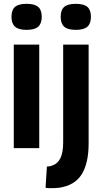

<svg xmlns="http://www.w3.org/2000/svg" viewBox="-20 -774 534 1003"><path d="M119 -618Q77 -618 58.5 -634.5Q40 -651 40 -686Q40 -722 58.5 -738Q77 -754 119 -754Q161 -754 179.5 -738Q198 -722 198 -686Q198 -651 179.5 -634.5Q161 -618 119 -618ZM52 0V-541H185V0ZM443 -541V-25Q443 79 406.5 137Q370 195 288 207Q278 208 266 208.5Q254 209 241.5 209Q229 209 218 207L225 96Q232 96 238 95Q244 94 250 92Q281 82 295.5 52.5Q310 23 310 -32V-541ZM376 -618Q334 -618 315.5 -634.5Q297 -651 297 -686Q297 -722 315.5 -738Q334 -754 376 -754Q418 -754 436.5 -738Q455 -722 455 -686Q455 -651 436.5 -634.5Q418 -618 376 -618Z"/></svg>

Font: Georama ExtraCondensed Thin SemiBold
Style: Regular
Weight: 600
Version: Version 1.001